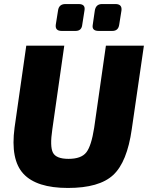

<svg xmlns="http://www.w3.org/2000/svg" viewBox="-20 -916 732 950"><path d="M485 -896H551Q585 -896 581 -864L570 -795Q566 -763 536 -763H468Q433 -763 439 -794L449 -863Q454 -896 485 -896ZM304 -896H369Q404 -896 398 -864L387 -794Q384 -763 354 -763H285Q252 -763 256 -794L267 -863Q271 -896 304 -896ZM692 -690 632 -277Q609 -114 540 -50Q471 14 316 14Q161 14 96 -56Q31 -126 52 -284L110 -690H298L239 -277Q226 -191 242 -160.5Q258 -130 319 -130Q382 -130 407 -162Q432 -194 446 -284L504 -690Z"/></svg>

Font: Ezarion Extra Bold
Style: Italic
Weight: 800
Italic angle: -8°
Designer: Natanael Gama
Version: Version 1.001;PS 001.001;hotconv 1.0.70;makeotf.lib2.5.58329